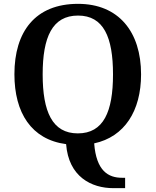

<svg xmlns="http://www.w3.org/2000/svg" viewBox="-20 -745 810 999"><path d="M570 234H631V180H615C544 180 481 145 470 1C628 -33 714 -168 714 -358C714 -580 597 -725 386 -725C163 -725 55 -580 55 -359C55 -158 143 -19 324 5C337 175 456 234 570 234ZM385 -51C252 -51 202 -164 202 -358C202 -552 252 -664 386 -664C519 -664 568 -552 568 -358C568 -164 519 -51 385 -51Z"/></svg>

Font: Noto Serif Sinhala SemiBold
Style: Regular
Weight: 600
Designer: Jelle Bosma - Monotype Design Team
Foundry: Monotype Imaging Inc.
Version: Version 2.007